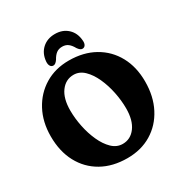

<svg xmlns="http://www.w3.org/2000/svg" viewBox="-205 -1052 1153 1214"><g transform="rotate(-30 371.5 -445.0)"><path d="M360 -710Q467 -710 546.5 -665Q626 -620 669.5 -540Q713 -460 713 -354.5Q713 -246 670.2 -163.8Q627.5 -81.5 551.5 -35.5Q475.5 10.5 375 10.5Q268 10.5 188.8 -34.2Q109.5 -79 66 -160.2Q22.5 -241.5 22.5 -351Q22.5 -456 65.8 -537Q109 -618 185 -664Q261 -710 360 -710ZM524 -267Q524 -324.5 511.5 -385.8Q499 -447 475.2 -499.2Q451.5 -551.5 417.8 -584.2Q384 -617 341.5 -617Q283.5 -617 247.2 -567.8Q211 -518.5 211 -431.5Q211 -374 223.5 -313Q236 -252 259.8 -199.8Q283.5 -147.5 317.2 -115Q351 -82.5 394 -82.5Q451.5 -82.5 487.8 -131.5Q524 -180.5 524 -267ZM368 -807Q342.5 -807 325.2 -794Q308 -781 293.5 -754.5Q277.5 -731 262 -731Q247.5 -731 240 -743.2Q232.5 -755.5 234 -775.5Q238.5 -832 275.2 -865.8Q312 -899.5 368 -899.5Q424 -899.5 460.5 -865.8Q497 -832 501 -775.5Q503 -755.5 495.5 -743.2Q488 -731 473.5 -731Q458 -731 442 -754.5Q427.5 -781 410.2 -794Q393 -807 368 -807Z"/></g></svg>

Font: Fraunces 144pt SuperSoft
Style: Bold
Weight: 700
Version: Version 1.000;[b76b70a41]